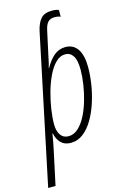

<svg xmlns="http://www.w3.org/2000/svg" viewBox="-189 -830 726 1123"><g transform="rotate(-15 174.0 -268.0)"><path d="M-43.5 230 145.5 -669.9Q155.8 -715.8 177.7 -741Q199.7 -766.1 245.6 -766.1Q270 -766.1 286.6 -759.3V-718.3Q271 -725.1 252 -725.1Q224.1 -725.1 210.2 -710Q196.3 -694.8 189.5 -662.6L156.7 -511.7Q152.8 -489.7 149.2 -476.1Q145.5 -462.4 141.1 -445.8H143.1Q167.5 -490.2 197.3 -515.1Q227.1 -540 266.1 -540Q314 -540 339.6 -502.2Q365.2 -464.4 365.2 -391.6Q365.2 -344.7 356.9 -290.5Q348.6 -236.3 331.5 -183.3Q314.5 -130.4 289.1 -86.7Q263.7 -43 229.7 -16.6Q195.8 9.8 153.3 9.8Q115.7 9.8 93.8 -13.2Q71.8 -36.1 65.4 -71.3H63Q59.1 -47.4 54 -20Q48.8 7.3 43.5 32.2L1 230ZM150.9 -31.2Q182.6 -31.2 209.2 -55.2Q235.8 -79.1 256.1 -118.4Q276.4 -157.7 290.3 -205.1Q304.2 -252.4 311.5 -300.5Q318.8 -348.6 318.8 -388.7Q318.8 -447.3 301.5 -473.4Q284.2 -499.5 254.4 -499.5Q223.1 -499.5 196.8 -473.6Q170.4 -447.8 149.9 -405Q129.4 -362.3 115.2 -311.8Q101.1 -261.2 93.5 -211.2Q85.9 -161.1 85.9 -120.6Q85.9 -79.6 102.8 -55.4Q119.6 -31.2 150.9 -31.2Z"/></g></svg>

Font: Open Sans Condensed Light
Style: Italic
Weight: 300
Width: 3
Italic angle: -12°
Designer: Monotype Design Team
Foundry: Monotype Imaging Inc.
Version: Version 3.000; ttfautohint (v1.8.4)